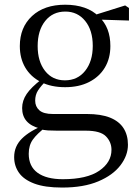

<svg xmlns="http://www.w3.org/2000/svg" viewBox="-20 -551 606 830"><path d="M248.5 259.8Q173.9 259.8 128.3 242.6Q82.7 225.4 62 195.8Q41.2 166.2 41.2 128Q41.2 81.5 74.8 48.1Q108.4 14.6 173.6 -11.3L178.8 -2.4Q140.2 27 122.2 52.1Q104.2 77.1 104.2 113.8Q104.2 168.1 142.4 195.9Q180.7 223.7 251.5 223.7Q355.6 223.7 408.8 187.3Q461.9 151 461.9 96.6Q461.9 63.1 438.1 38.5Q414.3 13.9 350.8 13.9H228Q204.9 13.9 186.9 12.8Q168.9 11.7 152.8 6.9V4.5Q75.7 -15.2 75.7 -83.9Q75.7 -115.9 95.3 -144.9Q115 -173.9 160.3 -208.6V-217.6L183.1 -206.2Q156.8 -179.2 144.4 -160.2Q132.1 -141.1 132.1 -115.9Q132.1 -90.3 150 -74.3Q167.9 -58.2 208.7 -58.2H355.5Q416.4 -58.2 455.5 -42.6Q494.6 -26.9 513.8 2.8Q533.1 32.6 533.1 75Q533.1 121.1 500.5 163.8Q467.9 206.5 404.7 233.1Q341.5 259.8 248.5 259.8ZM261.4 -174.1Q200.8 -174.1 156.8 -196.5Q112.8 -218.9 89.3 -258.7Q65.7 -298.6 65.7 -351.9Q65.7 -432.7 118.5 -481.7Q171.3 -530.6 261.6 -530.6Q308.5 -530.6 345.4 -517.7Q382.3 -504.7 406.1 -480.5L408.8 -477.8Q457.1 -432.4 457.1 -351.9Q457.1 -298.6 433.2 -258.7Q409.2 -218.9 365.3 -196.5Q321.5 -174.1 261.4 -174.1ZM260.6 -203.7Q315.5 -203.7 348.2 -244.9Q381 -286.1 381 -352.7Q381 -420.4 348.1 -460.7Q315.3 -501 262.4 -501Q207.8 -501 175.3 -460.2Q142.8 -419.4 142.8 -351.9Q142.8 -285.3 174.7 -244.5Q206.6 -203.7 260.6 -203.7ZM375.9 -467.3V-483.9H381.9L521.1 -527.5L537.5 -516.5V-462.2Z"/></svg>

Font: Noto Serif JP
Style: Regular
Weight: 200
Designer: Ryoko NISHIZUKA 西塚涼子 (kana & ideographs); Frank Grießhammer (Latin, Greek & Cyrillic); Wenlong ZHANG 张文龙 (bopomofo); San
Foundry: Adobe
Version: Version 2.001;hotconv 1.1.0;makeotfexe 2.6.0